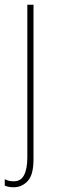

<svg xmlns="http://www.w3.org/2000/svg" viewBox="-36 -547 242 808"><path d="M22 241Q9 241 -0.5 239Q-10 237 -16 234V207Q0 216 22 216Q52 216 65.5 189.5Q79 163 79 115V-527H105V123Q105 189 80.5 215Q56 241 22 241Z"/></svg>

Font: Noto Sans Telugu Condensed Thin
Style: Regular
Weight: 100
Width: 3
Designer: Jelle Bosma - Monotype Design Team
Foundry: Monotype Imaging Inc.
Version: Version 2.005; ttfautohint (v1.8.4.7-5d5b)